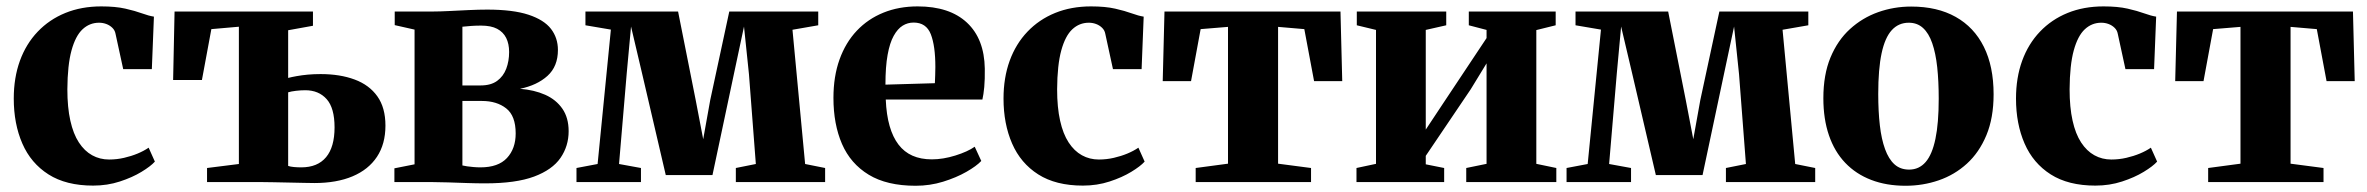

<svg xmlns="http://www.w3.org/2000/svg" viewBox="-20 -569 7397 600"><path d="M271 11Q186.5 11 131.5 -24Q76.5 -59 49.8 -120.5Q23 -182 23 -261Q23 -326 42.2 -379Q61.5 -432 97.8 -470Q134 -508 184.2 -528.5Q234.5 -549 296.5 -549Q341 -549 371.8 -542Q402.5 -535 423.8 -527.2Q445 -519.5 461 -517L454.5 -353H365L341 -463.5Q339 -474.5 331 -482.2Q323 -490 312.2 -494Q301.5 -498 289.5 -498Q260 -498 238 -477.5Q216 -457 203.5 -411.5Q191 -366 190.5 -290Q190.5 -233.5 199.8 -192Q209 -150.5 226.5 -123.8Q244 -97 268 -83.8Q292 -70.5 321 -70.5Q345 -70.5 367.8 -75.8Q390.5 -81 410.2 -89.2Q430 -97.5 444.5 -107.5L464 -64Q451 -49.5 422.2 -32Q393.5 -14.5 354.5 -1.8Q315.5 11 271 11Z M962.5 3Q952.5 3 930.8 2.5Q909 2 883.2 1.5Q857.5 1 834.5 0.5Q811.5 0 798 0H627V-44L726.5 -56.5V-485.5L640.5 -478L611 -319H521L525.5 -533H958V-488.5L880.5 -474.5V-325.5Q892 -328.5 907.5 -331.2Q923 -334 942 -335.8Q961 -337.5 982 -337.5Q1042.5 -337.5 1088.2 -320.5Q1134 -303.5 1159.2 -268Q1184.5 -232.5 1184.5 -176.5Q1184.5 -119 1158 -79Q1131.5 -39 1081.8 -18Q1032 3 962.5 3ZM921.5 -46Q972.5 -46 999 -77.8Q1025.5 -109.5 1025.5 -171Q1025.5 -231.5 1000.8 -259.2Q976 -287 934 -287Q919.5 -287 904.8 -285.2Q890 -283.5 880.5 -280.5V-50.5Q887.5 -48 898.8 -47Q910 -46 921.5 -46Z M1496.5 4Q1469.5 4 1439.5 3Q1409.5 2 1381 1Q1352.5 0 1330.5 0H1212.5V-43L1275.5 -55.5V-476.5L1213.5 -490.5V-533H1332.5Q1353 -533 1382.8 -534.5Q1412.5 -536 1444.5 -537.5Q1476.5 -539 1502.5 -539Q1583 -539 1631.5 -523Q1680 -507 1701.8 -478.8Q1723.5 -450.5 1723.5 -413Q1723.5 -361.5 1691 -332Q1658.5 -302.5 1605 -291.5Q1649.5 -288 1683.8 -272.8Q1718 -257.5 1737.5 -229.2Q1757 -201 1757 -159Q1757 -112.5 1731.5 -75.5Q1706 -38.5 1649 -17.2Q1592 4 1496.5 4ZM1481.5 -46Q1537 -46 1564.2 -75.2Q1591.5 -104.5 1591.5 -152Q1591.5 -207 1562 -230.2Q1532.5 -253.5 1486 -253.5H1425V-52Q1431 -50.5 1439.8 -49.2Q1448.5 -48 1459.5 -47Q1470.5 -46 1481.5 -46ZM1425 -302H1482Q1514 -302 1533.5 -316.2Q1553 -330.5 1562 -354.2Q1571 -378 1571 -406.5Q1571 -432 1561.8 -450.5Q1552.5 -469 1533.5 -479Q1514.5 -489 1483.5 -489Q1467.5 -489 1452.8 -488Q1438 -487 1425 -485.5Z M1781.5 0V-44L1847.5 -56.5L1889 -476.5L1809.5 -490V-533H2099L2154 -256.5L2177.5 -134L2199.5 -256.5L2259 -533H2537V-490L2456.5 -476L2496 -56.5L2558.5 -44V0H2279.5V-44L2342 -56.5L2320.5 -337L2305 -486L2273.5 -338L2206.5 -22H2060.5L1986.5 -339.5L1952 -486L1938.5 -339.5L1914.5 -56.5L1983 -44V0Z M2841.5 11.5Q2751.5 11.5 2694.8 -23Q2638 -57.5 2611.2 -119.2Q2584.5 -181 2584.5 -263Q2584.5 -330 2603.5 -383Q2622.5 -436 2657.5 -473Q2692.5 -510 2740.8 -529.5Q2789 -549 2847.5 -549Q2947.5 -549 3001.8 -498.2Q3056 -447.5 3057.5 -354.5Q3058 -321 3055.8 -297Q3053.5 -273 3050 -258H2748Q2750 -210.5 2760 -175.5Q2770 -140.5 2787.8 -117.2Q2805.5 -94 2831.5 -82.5Q2857.5 -71 2892 -71Q2927 -71 2965.5 -83Q3004 -95 3026 -110.5L3046.5 -66Q3031.5 -50 3000 -32Q2968.5 -14 2927.2 -1.2Q2886 11.5 2841.5 11.5ZM2747 -304.5 2901.5 -309Q2902 -322 2902.5 -334.5Q2903 -347 2903 -360Q2903 -425.5 2888.8 -462Q2874.5 -498.5 2835 -498.5Q2816.5 -498.5 2800.8 -488.8Q2785 -479 2772.8 -457Q2760.5 -435 2753.8 -397.8Q2747 -360.5 2747 -304.5Z M3364 11Q3279.5 11 3224.5 -24Q3169.5 -59 3142.8 -120.5Q3116 -182 3116 -261Q3116 -326 3135.2 -379Q3154.5 -432 3190.8 -470Q3227 -508 3277.2 -528.5Q3327.5 -549 3389.5 -549Q3434 -549 3464.8 -542Q3495.5 -535 3516.8 -527.2Q3538 -519.5 3554 -517L3547.5 -353H3458L3434 -463.5Q3432 -474.5 3424 -482.2Q3416 -490 3405.2 -494Q3394.5 -498 3382.5 -498Q3353 -498 3331 -477.5Q3309 -457 3296.5 -411.5Q3284 -366 3283.5 -290Q3283.5 -233.5 3292.8 -192Q3302 -150.5 3319.5 -123.8Q3337 -97 3361 -83.8Q3385 -70.5 3414 -70.5Q3438 -70.5 3460.8 -75.8Q3483.5 -81 3503.2 -89.2Q3523 -97.5 3537.5 -107.5L3557 -64Q3544 -49.5 3515.2 -32Q3486.5 -14.5 3447.5 -1.8Q3408.5 11 3364 11Z M3716.5 0V-44L3817.5 -57.5V-485L3732 -478L3702 -315.5H3613.5L3619 -533H4169L4174.5 -315.5H4086.5L4056 -478L3974 -485V-57.5L4077 -44V0Z M4219 0V-44L4280 -57V-475.5L4220 -490V-533H4499.5V-490L4435.5 -475.5V-164L4485.5 -239.5L4625.5 -450V-475.5L4570 -490V-533H4841.5V-490L4781 -475V-57L4843.5 -44V0H4562V-44L4625.5 -57V-371L4576 -290L4435.5 -82V-55.5L4493 -44V0Z M4875.5 0V-44L4941.5 -56.5L4983 -476.5L4903.5 -490V-533H5193L5248 -256.5L5271.5 -134L5293.5 -256.5L5353 -533H5631V-490L5550.5 -476L5590 -56.5L5652.5 -44V0H5373.5V-44L5436 -56.5L5414.5 -337L5399 -486L5367.5 -338L5300.5 -22H5154.5L5080.5 -339.5L5046 -486L5032.5 -339.5L5008.5 -56.5L5077 -44V0Z M5678 -262Q5678 -335.5 5700.2 -389.2Q5722.5 -443 5761.2 -478.2Q5800 -513.5 5849.2 -531Q5898.5 -548.5 5952.5 -548.5Q6034 -548.5 6091.5 -516.2Q6149 -484 6179.5 -422.8Q6210 -361.5 6210 -274.5Q6210 -200.5 6187.5 -146.5Q6165 -92.5 6126.5 -57.5Q6088 -22.5 6038.5 -5.5Q5989 11.5 5935 11.5Q5875 11.5 5827.5 -6.8Q5780 -25 5746.5 -60Q5713 -95 5695.5 -146Q5678 -197 5678 -262ZM5946 -39Q5977 -39 5997.5 -62.5Q6018 -86 6028.2 -135Q6038.5 -184 6038.5 -260.5Q6038.5 -315 6033.8 -359Q6029 -403 6018.2 -434Q6007.5 -465 5989.5 -481.5Q5971.5 -498 5945 -498Q5913 -498 5891.8 -474.8Q5870.5 -451.5 5860 -402.5Q5849.5 -353.5 5849.5 -275.5Q5849.5 -221 5854.5 -177.5Q5859.5 -134 5870.8 -103Q5882 -72 5900.2 -55.5Q5918.5 -39 5946 -39Z M6528 11Q6443.5 11 6388.5 -24Q6333.5 -59 6306.8 -120.5Q6280 -182 6280 -261Q6280 -326 6299.2 -379Q6318.5 -432 6354.8 -470Q6391 -508 6441.2 -528.5Q6491.5 -549 6553.5 -549Q6598 -549 6628.8 -542Q6659.5 -535 6680.8 -527.2Q6702 -519.5 6718 -517L6711.5 -353H6622L6598 -463.5Q6596 -474.5 6588 -482.2Q6580 -490 6569.2 -494Q6558.5 -498 6546.5 -498Q6517 -498 6495 -477.5Q6473 -457 6460.5 -411.5Q6448 -366 6447.5 -290Q6447.5 -233.5 6456.8 -192Q6466 -150.5 6483.5 -123.8Q6501 -97 6525 -83.8Q6549 -70.5 6578 -70.5Q6602 -70.5 6624.8 -75.8Q6647.5 -81 6667.2 -89.2Q6687 -97.5 6701.5 -107.5L6721 -64Q6708 -49.5 6679.2 -32Q6650.5 -14.5 6611.5 -1.8Q6572.5 11 6528 11Z M6880.5 0V-44L6981.5 -57.5V-485L6896 -478L6866 -315.5H6777.5L6783 -533H7333L7338.5 -315.5H7250.5L7220 -478L7138 -485V-57.5L7241 -44V0Z"/></svg>

Font: Merriweather 72pt ExtraBold
Style: Regular
Weight: 800
Version: Version 2.100